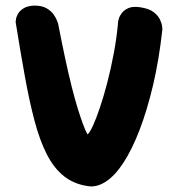

<svg xmlns="http://www.w3.org/2000/svg" viewBox="-20 -668 636 687"><path d="M295 -2Q245 -9 209 -37.5Q173 -66 147.5 -116Q122 -166 103.5 -236Q85 -306 69 -394.5Q53 -483 36 -589Q36 -589 37 -598Q38 -607 44 -618Q50 -629 64 -638Q78 -647 103 -648Q130 -648 146.5 -638.5Q163 -629 172 -616Q181 -603 184.5 -593Q188 -583 188 -583Q201 -516 213 -460Q225 -404 236 -360Q247 -316 257.5 -282Q268 -248 276.5 -225Q285 -202 293 -187Q301 -193 312.5 -218Q324 -243 337.5 -283Q351 -323 364 -373Q377 -423 387.5 -479Q398 -535 403 -593Q403 -593 405.5 -602Q408 -611 416 -621.5Q424 -632 439.5 -639Q455 -646 482 -642Q514 -637 530 -624.5Q546 -612 552.5 -598Q559 -584 560 -573.5Q561 -563 561 -563Q549 -453 527.5 -362.5Q506 -272 479 -202Q452 -132 421.5 -85.5Q391 -39 358.5 -18Q326 3 295 -2Z"/></svg>

Font: Sour Gummy Black
Style: Bold
Weight: 700
Version: Version 1.000